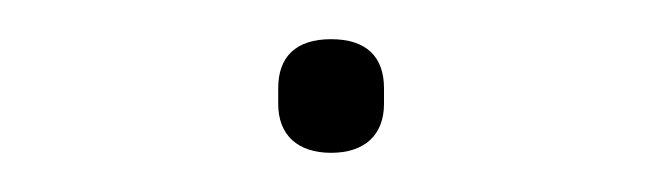

<svg xmlns="http://www.w3.org/2000/svg" viewBox="-20 -355 338 98"><path d="M149 -277C166 -277 176 -286 176 -302V-310C176 -326 167 -335 149 -335C131 -335 122 -326 122 -310V-302C122 -286 132 -277 149 -277Z"/></svg>

Font: IBM Plex Sans Thai Looped Thin
Style: Regular
Weight: 100
Designer: Mike Abbink, Paul van der Laan, Pieter van Rosmalen, Ben Mitchell, Mark Frömberg
Foundry: Bold Monday
Version: Version 1.1